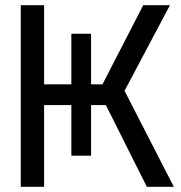

<svg xmlns="http://www.w3.org/2000/svg" viewBox="-20 -720 696 740"><path d="M60 0V-700H150V-395H375L532 -700H635L460 -370L650 0H546L388 -315H150V0ZM331 -120H255V-590H331Z"/></svg>

Font: Tektur
Style: Regular
Weight: 400
Designer: Adam Jagosz
Foundry: Adam Jagosz
Version: Version 1.005;gftools[0.9.30]